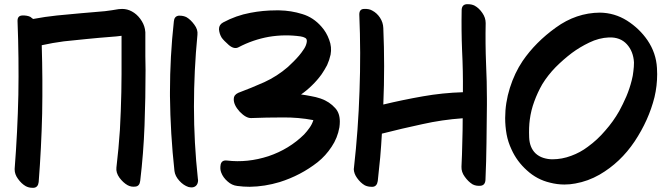

<svg xmlns="http://www.w3.org/2000/svg" viewBox="-20 -854 3165 914"><path d="M671.9 -652.3Q671.9 -668 671.9 -684.6Q672.9 -701.2 669.9 -715.8Q665 -741.2 647.5 -764.6Q630.9 -787.1 607.4 -799.8Q585.9 -811.5 561.5 -811.5Q552.7 -811.5 544.9 -810.5Q511.7 -804.7 479.5 -800.8Q451.2 -797.9 422.9 -795.9Q394.5 -793 365.2 -791Q308.6 -786.1 251 -780.3Q194.3 -774.4 137.7 -763.7Q134.8 -766.6 130.9 -768.6Q127.9 -770.5 125 -773.4Q109.4 -781.2 85.9 -780.3Q62.5 -779.3 63.5 -752.9Q70.3 -577.1 67.4 -402.3Q63.5 -226.6 49.8 -50.8Q49.8 -48.8 49.8 -46.9Q49.8 -24.4 65.4 -2.9Q82 20.5 102.5 32.2Q117.2 40 133.8 40Q136.7 40 140.6 40Q161.1 38.1 164.1 12.7Q176.8 -149.4 180.7 -313.5Q183.6 -476.6 178.7 -638.7Q231.4 -650.4 284.2 -657.2Q336.9 -663.1 389.6 -668Q419.9 -670.9 450.2 -673.8Q479.5 -675.8 509.8 -678.7Q521.5 -679.7 534.2 -680.7Q545.9 -682.6 558.6 -683.6Q558.6 -682.6 558.6 -680.7Q558.6 -679.7 558.6 -677.7Q558.6 -655.3 558.6 -632.8Q558.6 -610.4 558.6 -588.9Q558.6 -545.9 558.6 -502Q558.6 -459 557.6 -415Q555.7 -325.2 550.8 -235.4Q544.9 -146.5 534.2 -56.6Q531.2 -32.2 548.8 -7.8Q566.4 15.6 586.9 27.3Q604.5 37.1 625 34.2Q644.5 32.2 647.5 6.8Q663.1 -124 668 -255.9Q672.9 -388.7 672.9 -521.5Q672.9 -553.7 671.9 -586.9Q671.9 -619.1 671.9 -652.3Z M807.6 -752Q789.1 -584 789.1 -416Q789.1 -406.2 789.1 -396.5Q791 -217.8 810.5 -40Q813.5 -15.6 834 6.8Q853.5 28.3 877 36.1Q885.7 38.1 892.6 38.1Q904.3 38.1 913.1 30.3Q922.9 20.5 922.9 3.9Q922.9 0 921.9 -3.9Q903.3 -174.8 903.3 -346.7Q903.3 -517.6 919.9 -688.5Q922.9 -712.9 905.3 -736.3Q887.7 -760.7 867.2 -772.5Q852.5 -779.3 836.9 -779.3Q833 -779.3 830.1 -779.3Q809.6 -776.4 807.6 -752Z M1595.7 -248Q1597.7 -262.7 1597.7 -275.4Q1597.7 -315.4 1576.2 -338.9Q1548.8 -370.1 1506.8 -384.8Q1483.4 -392.6 1460 -396.5Q1435.5 -401.4 1413.1 -404.3Q1441.4 -423.8 1465.8 -448.2Q1490.2 -471.7 1510.7 -500Q1525.4 -521.5 1537.1 -543.9Q1547.9 -567.4 1553.7 -593.8Q1560.5 -629.9 1546.9 -665Q1534.2 -700.2 1510.7 -726.6Q1471.7 -771.5 1418.9 -787.1Q1366.2 -803.7 1309.6 -804.7Q1302.7 -804.7 1294.9 -804.7Q1232.4 -804.7 1171.9 -793Q1103.5 -780.3 1042 -747.1Q1022.5 -736.3 1022.5 -715.8Q1022.5 -714.8 1022.5 -713.9Q1024.4 -692.4 1035.2 -674.8Q1044.9 -661.1 1069.3 -639.6Q1094.7 -618.2 1115.2 -628.9Q1183.6 -665 1259.8 -678.7Q1335.9 -691.4 1411.1 -680.7Q1423.8 -678.7 1432.6 -673.8Q1442.4 -668.9 1440.4 -654.3Q1437.5 -635.7 1425.8 -619.1Q1415 -602.5 1403.3 -588.9Q1391.6 -575.2 1377.9 -561.5Q1364.3 -547.9 1350.6 -535.2Q1299.8 -491.2 1238.3 -462.9Q1176.8 -435.5 1114.3 -412.1Q1103.5 -407.2 1097.7 -399.4Q1092.8 -392.6 1092.8 -382.8Q1091.8 -354.5 1121.1 -322.3Q1151.4 -291 1175.8 -292Q1248 -294.9 1324.2 -294.9Q1399.4 -295.9 1471.7 -282.2Q1465.8 -262.7 1453.1 -245.1Q1441.4 -228.5 1427.7 -213.9Q1356.4 -143.6 1257.8 -110.4Q1158.2 -78.1 1060.5 -89.8Q1035.2 -92.8 1030.3 -70.3Q1026.4 -48.8 1033.2 -32.2Q1042 -8.8 1063.5 9.8Q1084 28.3 1109.4 31.2Q1138.7 35.2 1168.9 35.2Q1240.2 34.2 1311.5 12.7Q1411.1 -18.6 1492.2 -82Q1530.3 -112.3 1558.6 -155.3Q1586.9 -197.3 1595.7 -248Z M2292 -744.1Q2292 -769.5 2276.4 -792Q2260.7 -815.4 2239.3 -827.1Q2225.6 -834 2208 -834Q2204.1 -834 2201.2 -834Q2178.7 -832 2177.7 -806.6Q2175.8 -710 2179.7 -613.3Q2184.6 -515.6 2183.6 -418.9Q2183.6 -418 2183.6 -417Q2183.6 -416 2183.6 -415Q2086.9 -412.1 1993.2 -395.5Q1898.4 -378.9 1804.7 -356.4Q1808.6 -447.3 1808.6 -539.1Q1808.6 -629.9 1804.7 -720.7Q1803.7 -747.1 1789.1 -769.5Q1774.4 -792 1752 -803.7Q1737.3 -812.5 1713.9 -811.5Q1690.4 -811.5 1690.4 -785.2Q1698.2 -602.5 1691.4 -419.9Q1685.5 -237.3 1665 -55.7Q1664.1 -51.8 1664.1 -48.8Q1665 -27.3 1679.7 -6.8Q1696.3 16.6 1716.8 28.3Q1731.4 35.2 1748 35.2Q1751 35.2 1754.9 35.2Q1774.4 33.2 1778.3 7.8Q1784.2 -47.9 1790 -105.5Q1794.9 -162.1 1797.9 -217.8Q1893.6 -242.2 1989.3 -262.7Q2085 -284.2 2182.6 -291Q2182.6 -233.4 2180.7 -175.8Q2179.7 -118.2 2176.8 -60.5Q2175.8 -35.2 2192.4 -12.7Q2209 10.7 2229.5 23.4Q2246.1 32.2 2267.6 30.3Q2289.1 28.3 2291 2.9Q2294.9 -85.9 2295.9 -175.8Q2296.9 -265.6 2297.9 -355.5Q2297.9 -369.1 2297.9 -382.8Q2297.9 -466.8 2293.9 -549.8Q2290 -646.5 2292 -744.1Z M2987.3 -471.7Q2977.5 -432.6 2961.9 -395.5Q2945.3 -357.4 2927.7 -325.2Q2899.4 -275.4 2861.3 -232.4Q2824.2 -188.5 2778.3 -155.3Q2742.2 -127.9 2699.2 -112.3Q2655.3 -95.7 2609.4 -95.7Q2587.9 -95.7 2566.4 -102.5Q2544.9 -109.4 2529.3 -124Q2501 -151.4 2499 -200.2Q2497.1 -248 2502 -284.2Q2507.8 -329.1 2523.4 -371.1Q2539.1 -414.1 2561.5 -453.1Q2587.9 -496.1 2625 -534.2Q2662.1 -571.3 2702.1 -601.6Q2740.2 -629.9 2785.2 -651.4Q2831.1 -673.8 2878.9 -675.8Q2932.6 -677.7 2963.9 -643.6Q2995.1 -609.4 2998 -556.6Q2998 -536.1 2995.1 -514.6Q2993.2 -494.1 2987.3 -471.7ZM3062.5 -662.1Q3024.4 -717.8 2964.8 -755.9Q2905.3 -793 2835.9 -793.9Q2722.7 -793 2626 -722.7Q2529.3 -653.3 2467.8 -563.5Q2429.7 -506.8 2407.2 -435.5Q2384.8 -364.3 2384.8 -292Q2384.8 -252.9 2391.6 -214.8Q2398.4 -177.7 2415 -142.6Q2440.4 -85.9 2488.3 -43Q2536.1 1 2598.6 15.6Q2632.8 24.4 2667 24.4Q2693.4 24.4 2718.8 19.5Q2779.3 8.8 2834 -22.5Q2933.6 -80.1 3001 -180.7Q3068.4 -282.2 3095.7 -391.6Q3108.4 -445.3 3108.4 -501Q3108.4 -515.6 3107.4 -530.3Q3103.5 -601.6 3062.5 -662.1Z"/></svg>

Font: TroubleSide
Style: Comic
Weight: 400
Designer: Koroletov
Version: 1_5